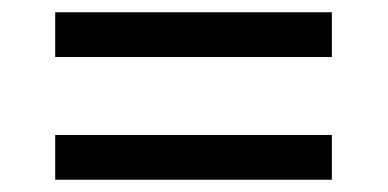

<svg xmlns="http://www.w3.org/2000/svg" viewBox="-20 -479 632 313"><path d="M70 -459H521V-386H70ZM70 -259H521V-186H70Z"/></svg>

Font: ubangla85
Style: Book
Weight: 400
Designer: Jelle Bosma - Monotype Design Team
Foundry: Monotype Imaging Inc.
Version: Version 2.003